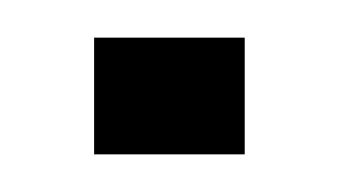

<svg xmlns="http://www.w3.org/2000/svg" viewBox="-20 -82 180 102"><path d="M30 0V-62H110V0Z"/></svg>

Font: Big Shoulders Stencil Display Thin
Style: Regular
Weight: 100
Designer: Patric King
Foundry: XO Type Co
Version: Version 1.000